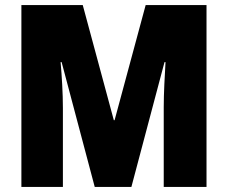

<svg xmlns="http://www.w3.org/2000/svg" viewBox="-20 -800 895 754"><path d="M352 -66H496L626 -556H630C627 -501 623 -436 623 -379V-66H791V-780H552L430 -328H427L305 -780H64V-66H227V-376C227 -432 223 -499 218 -556H222Z"/></svg>

Font: Noto Sans Malayalam UI Condensed Black
Style: Regular
Weight: 900
Width: 3
Designer: Jelle Bosma - Monotype Design Team
Foundry: Monotype Imaging Inc.
Version: Version 2.104